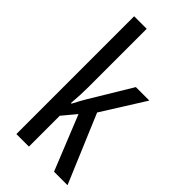

<svg xmlns="http://www.w3.org/2000/svg" viewBox="-239 -818 876 876"><g transform="rotate(45 199.5 -380.0)"><path d="M146 -383Q146 -334 141 -276H145Q165 -315 179 -338L299 -537H386L256 -330L395 0H308L201 -265L146 -199V0H65V-760H146Z"/></g></svg>

Font: Noto Sans UI Cond
Style: Regular
Weight: 400
Width: 3
Designer: Monotype Design Team
Foundry: Monotype Imaging Inc.
Version: Version 1.001